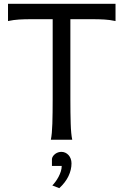

<svg xmlns="http://www.w3.org/2000/svg" viewBox="-20 -733 658 1007"><path d="M585.9 -712.9V-622.6Q556.6 -628.9 528.1 -630.6Q499.5 -632.3 466.3 -632.3H349.1V-212.4Q349.1 -140.1 350.8 -84.7Q352.5 -29.3 358.9 0H246.6Q252.9 -29.3 254.6 -84.7Q256.3 -140.1 256.3 -212.4V-632.3H141.6Q108.9 -632.3 80.1 -630.6Q51.3 -628.9 22 -622.6V-712.9ZM252.4 100.1Q253.9 91.3 259 84.7Q264.2 78.1 271 73.2Q277.8 68.4 285.9 65.9Q293.9 63.5 302.2 63.5Q313 63.5 322.5 67.9Q332 72.3 339.4 80.3Q346.7 88.4 350.8 99.4Q355 110.4 355 124Q355 157.7 339.1 190.9Q323.2 224.1 291 253.9L254.4 239.7Q262.2 231.9 271 220Q279.8 208 287.1 194.3Q294.4 180.7 299.1 165.8Q303.7 150.9 303.7 137.2H252.4Z"/></svg>

Font: Andika Compact
Style: Regular
Weight: 400
Designer: Victor Gaultney, Annie Olsen, Julie Remington, Don Collingsworth, Eric Hays, Becca Hirsbrunner
Foundry: SIL International
Version: Version 5.000 ; LnSpcTght